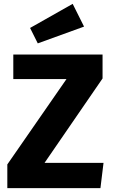

<svg xmlns="http://www.w3.org/2000/svg" viewBox="-20 -976 584 996"><path d="M136 -831 176 -751 416 -838 357 -956ZM49 -693V-566H325L18 -123V0H501L517 -131H211L512 -569V-693Z"/></svg>

Font: Fira Sans
Style: Bold
Weight: 700
Designer: Carrois Corporate & Edenspiekermann AG
Foundry: Carrois Corporate GbR & Edenspiekermann AG
Version: Version 4.203